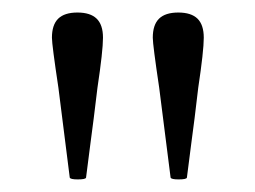

<svg xmlns="http://www.w3.org/2000/svg" viewBox="-20 -743 405 305"><path d="M90.8 -460.9Q82 -529.3 72.8 -603.5Q62.5 -671.9 62.5 -683.1Q62.5 -703.6 72.5 -713.4Q82.5 -723.1 103 -723.1Q123.5 -723.1 133.5 -713.4Q143.6 -703.6 143.6 -683.1Q143.6 -662.1 134.8 -603.5L128.9 -555.2Q126.5 -537.1 123.5 -513.9Q120.6 -490.7 116.7 -460.9Q116.2 -458 103.5 -458Q91.8 -458 90.8 -460.9ZM251 -460.9Q242.2 -529.3 232.9 -603.5Q222.7 -671.9 222.7 -683.1Q222.7 -703.6 232.7 -713.4Q242.7 -723.1 263.2 -723.1Q283.7 -723.1 293.7 -713.4Q303.7 -703.6 303.7 -683.1Q303.7 -662.1 294.9 -603.5L289.1 -555.2Q286.6 -537.1 283.7 -513.9Q280.8 -490.7 276.9 -460.9Q276.4 -458 263.7 -458Q252 -458 251 -460.9Z"/></svg>

Font: JuniusX Light
Style: Regular
Weight: 300
Designer: Peter S. Baker
Foundry: Briery Creek Software
Version: Version 1.008